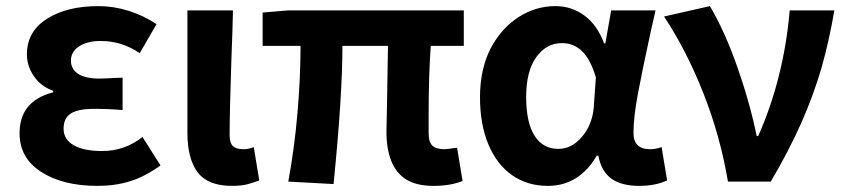

<svg xmlns="http://www.w3.org/2000/svg" viewBox="-20 -594 2768 628"><path d="M44 -158Q44 -264 154 -292V-297Q114 -311 91 -344.5Q68 -378 68 -416Q68 -491 133.5 -532.5Q199 -574 302 -574Q352 -574 401 -558.5Q450 -543 492 -515L437 -420Q379 -460 309 -460Q266 -460 239 -442.5Q212 -425 212 -396Q212 -368 235.5 -352.5Q259 -337 305 -337Q320 -337 356 -339L381 -340V-234Q337 -238 287 -238Q236 -238 212 -223Q188 -208 188 -173Q188 -138 221 -119Q254 -100 314 -100Q388 -100 446 -146L505 -53Q454 -16 405 -1Q356 14 299 14Q186 14 115 -31.5Q44 -77 44 -158Z M593 -159V-560H742Q741 -525 740 -486Q739 -447 737 -405Q731 -221 731 -153Q731 -127 741.5 -116.5Q752 -106 776 -106Q795 -106 810 -113L828 -4Q808 4 788 9Q768 14 739 14Q660 14 626.5 -30.5Q593 -75 593 -159Z M1307 -8Q1244 -49 1244 -164Q1244 -184 1246 -264Q1249 -426 1249 -444H1100Q1100 -280 1071 8L923 0Q943 -109 953 -224.5Q963 -340 963 -444H839V-553L922 -560H1497V-444H1389Q1382 -348 1382 -219V-158Q1382 -129 1394.5 -117.5Q1407 -106 1433 -106Q1443 -106 1475 -111L1493 -2Q1453 14 1398 14Q1341 14 1307 -8Z M1550 -276Q1550 -368 1585 -436Q1620 -502 1676 -538Q1732 -574 1797 -574Q1849 -574 1891 -543.5Q1933 -513 1956 -452H1960L1979 -560H2124Q2121 -544 2110 -498Q2081 -365 2066.5 -287.5Q2052 -210 2052 -159Q2052 -106 2106 -106Q2126 -106 2144 -113L2162 -4Q2124 14 2071 14Q2013 14 1980 -9.5Q1947 -33 1937 -85H1932Q1874 14 1772 14Q1705 14 1655 -21Q1605 -56 1577.5 -121.5Q1550 -187 1550 -276ZM1922 -242 1929 -341Q1911 -401 1883.5 -427Q1856 -453 1818 -453Q1767 -453 1734 -407Q1701 -361 1701 -277Q1701 -193 1728.5 -150Q1756 -107 1806 -107Q1850 -107 1883.5 -146.5Q1917 -186 1922 -242Z M2152 -540 2302 -574Q2351 -491 2392 -374Q2433 -257 2455 -149H2460Q2544 -339 2563 -560H2709Q2692 -460 2667 -372Q2640 -280 2600 -190Q2560 -100 2501 0H2361Q2336 -149 2280.5 -289.5Q2225 -430 2152 -540Z"/></svg>

Font: Merged Yaku Han JP
Style: Bold
Weight: 700
Designer: Ryoko NISHIZUKA 西塚涼子 (kana, bopomofo & ideographs); Paul D. Hunt (Latin, Greek & Cyrillic); Sandoll Communications 산돌커뮤니
Foundry: Adobe
Version: Version 2.004